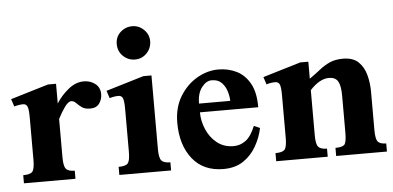

<svg xmlns="http://www.w3.org/2000/svg" viewBox="-47 -726 1698 830"><g transform="rotate(-5 802.0 -311.5)"><path d="M392.6 -355Q392.6 -332.5 379.9 -314.7Q367.2 -296.9 340.3 -296.9Q316.9 -296.9 303.7 -306.6Q290.5 -316.4 281.2 -326.2Q272 -335.9 260.7 -335.9Q248 -335.9 232.2 -314Q216.3 -292 202.1 -263.7V-97.2Q202.1 -59.1 212.2 -47.1Q222.2 -35.2 250 -35.2V0H26.4V-35.2Q57.6 -35.2 66.9 -46.9Q76.2 -58.6 76.2 -97.2V-281.2Q76.2 -316.4 71 -328.6Q65.9 -340.8 51.8 -340.8Q44.4 -340.8 32.5 -338.9Q20.5 -336.9 13.7 -334.5L2.9 -367.2L167 -416.5H202.1V-331.1Q222.2 -363.3 254.4 -389.9Q286.6 -416.5 322.3 -416.5Q351.1 -416.5 371.8 -400.1Q392.6 -383.8 392.6 -355Z M623.5 -564.9Q623.5 -534.7 602.8 -512.9Q582 -491.2 551.8 -491.2Q522 -491.2 500.2 -512Q478.5 -532.7 478.5 -564.9Q478.5 -595.7 500.2 -615.7Q522 -635.7 551.8 -635.7Q580.6 -635.7 602.1 -614.7Q623.5 -593.8 623.5 -564.9ZM665 0H440.4V-35.2Q472.2 -35.2 481.2 -47.1Q490.2 -59.1 490.2 -97.7V-281.2Q490.2 -316.4 485.1 -328.6Q480 -340.8 465.8 -340.8Q448.7 -340.8 427.7 -334.5L417 -367.2L581.1 -416.5H616.2V-97.2Q616.2 -58.6 626.5 -46.9Q636.7 -35.2 665 -35.2Z M1038.1 -160.6 1064 -149.4Q1055.7 -108.9 1034.4 -71.3Q1013.2 -33.7 978 -10Q942.9 13.7 891.6 13.7Q804.7 13.7 757.1 -46.1Q709.5 -106 709.5 -202.6Q709.5 -268.6 738.8 -316.7Q768.1 -364.7 813.2 -390.9Q858.4 -417 906.2 -417Q948.7 -417 984.6 -399.4Q1020.5 -381.8 1042.5 -342.8Q1064.5 -303.7 1064 -239.3H811Q811 -201.7 826.7 -165Q842.3 -128.4 872.1 -104.7Q901.9 -81.1 943.8 -81.1Q972.7 -81.1 996.3 -98.6Q1020 -116.2 1038.1 -160.6ZM810.5 -277.3H945.8Q945.8 -295.4 939.2 -317.9Q932.6 -340.3 917 -356.7Q901.4 -373 873.5 -373Q849.6 -373 829.8 -346.9Q810.1 -320.8 810.5 -277.3Z M1601.6 0H1381.3V-35.2Q1409.7 -35.2 1419.7 -44.4Q1429.7 -53.7 1429.7 -97.2V-256.8Q1429.7 -300.8 1418.5 -319.8Q1407.2 -338.9 1379.4 -338.9Q1338.9 -338.9 1296.9 -293V-97.2Q1296.9 -59.1 1306.9 -47.1Q1316.9 -35.2 1344.7 -35.2V0H1121.1V-35.2Q1152.3 -35.2 1161.6 -46.9Q1170.9 -58.6 1170.9 -97.2V-281.2Q1170.9 -316.4 1165.8 -328.6Q1160.6 -340.8 1146.5 -340.8Q1126.5 -340.8 1108.4 -334.5L1097.7 -367.2L1261.7 -416.5H1296.9V-342.8Q1322.3 -360.4 1343.5 -377.4Q1364.7 -394.5 1388.9 -405.5Q1413.1 -416.5 1446.8 -416.5Q1490.7 -416.5 1514.2 -393.6Q1537.6 -370.6 1546.6 -335.7Q1555.7 -300.8 1555.7 -264.2V-97.2Q1555.7 -58.6 1565.4 -46.9Q1575.2 -35.2 1601.6 -35.2Z"/></g></svg>

Font: Scheherazade New
Style: Bold
Weight: 700
Designer: SIL International
Foundry: SIL International
Version: Version 4.000